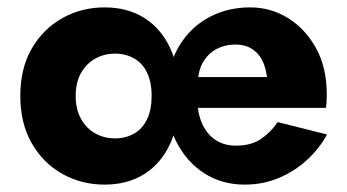

<svg xmlns="http://www.w3.org/2000/svg" viewBox="-20 -490 940 520"><path d="M705 -250V-230L862.4 -197.8Q864 -203.8 864.5 -215.9Q865 -228 865 -234Q865 -307 836 -359.5Q807 -412 760 -441Q713 -470 658 -470Q599 -470 551.5 -446Q504 -422 474 -379Q444 -336 434 -279Q432 -267 431 -255Q430 -243 430 -230Q430 -161 457.4 -106.5Q484.9 -52 532.8 -21Q580.7 10 642.7 10Q692.7 10 735.7 -8.3Q778.8 -26.5 812.3 -57.6Q845.8 -88.7 865.7 -125.8L732 -159.3Q712.9 -131 686.2 -113.2Q659.5 -95.5 618.7 -95.5Q586.5 -95.5 562.8 -111.6Q539.1 -127.7 526.5 -157.4Q513.8 -187.2 513.8 -230L515.8 -260Q515.8 -297.7 529.7 -321.3Q543.5 -345 566.3 -357.2Q589.1 -369.3 616.6 -369.3Q647.3 -369.3 666.9 -354.5Q686.5 -339.7 695.7 -313.7Q705 -287.7 705 -250ZM481 -197.8H863L844 -281.2H481ZM35 -230Q35 -156 66 -102Q97 -48 149 -19Q201 10 263 10Q326 10 371.5 -19Q417 -48 441.5 -102Q466 -156 466 -230Q466 -305 441.5 -358.5Q417 -412 371.5 -441Q326 -470 263 -470Q201 -470 149 -441Q97 -412 66 -358.5Q35 -305 35 -230ZM185 -230.2Q185 -267.1 199.6 -292.6Q214.3 -318.1 238.3 -331.4Q262.2 -344.7 291.8 -344.7Q320.8 -344.7 343.5 -331.6Q366.2 -318.6 378.4 -292.9Q390.7 -267.1 390.7 -230.2Q390.7 -193.4 378.4 -167.4Q366.2 -141.4 343.5 -128.4Q320.8 -115.3 291.8 -115.3Q262.4 -115.3 238.5 -128.4Q214.7 -141.4 199.8 -167.4Q185 -193.4 185 -230.2Z"/></svg>

Font: Jost* Book
Style: Regular
Weight: 400
Version: Version 3.000